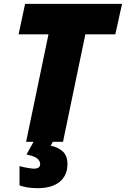

<svg xmlns="http://www.w3.org/2000/svg" viewBox="-20 -734 652 994"><path d="M115.2 0 231 -556.2H76.2L109.9 -713.9H611.8L577.1 -556.2H421.9L306.2 0ZM174.8 240.2Q145 240.2 122.1 236.3Q99.1 232.4 81.1 226.1V126Q97.7 130.9 121.8 135Q146 139.2 154.8 139.2Q188 139.2 188 115.2Q188 101.6 175 88.4Q162.1 75.2 117.2 65.9L153.8 0H253.9L242.2 20Q280.3 27.8 304.7 49.8Q329.1 71.8 329.1 115.2Q329.1 174.3 288.8 207.3Q248.5 240.2 174.8 240.2Z"/></svg>

Font: Open Sans ExtraBold
Style: Italic
Weight: 800
Italic angle: -12°
Designer: Monotype Design Team
Foundry: Monotype Imaging Inc.
Version: Version 3.000; ttfautohint (v1.8.4)